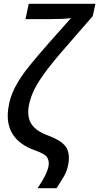

<svg xmlns="http://www.w3.org/2000/svg" viewBox="-20 -780 518 1002"><path d="M176 202Q201 166 215.5 136.5Q230 107 234 83Q237 58 225.5 40.5Q214 23 166 6Q1 -51 23 -213Q31 -272 59 -325.5Q87 -379 132.5 -435Q178 -491 237 -558L351 -686Q338 -683 302 -681.5Q266 -680 229 -680H113L130 -760H478L464 -696L305 -513Q242 -440 205.5 -388.5Q169 -337 152 -297.5Q135 -258 129 -220Q125 -190 131 -163Q137 -136 160.5 -113Q184 -90 233 -72Q295 -49 320 -18.5Q345 12 338 67Q332 109 314.5 139Q297 169 275 202Z"/></svg>

Font: Noto Sans SemiCondensed Medium
Style: Italic
Weight: 500
Width: 4
Italic angle: -12°
Designer: Monotype Design Team
Foundry: Monotype Imaging Inc.
Version: Version 2.013; ttfautohint (v1.8.4.7-5d5b)